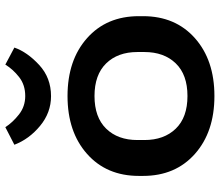

<svg xmlns="http://www.w3.org/2000/svg" viewBox="-72 -733 820 716"><g transform="rotate(-90 338.0 -375.0)"><path d="M40 -251.5Q40 -130.9 122.1 -58.1Q204.1 14.6 337.9 14.6Q471.7 14.6 553.7 -58.1Q635.7 -130.9 635.7 -251.5V-267.1Q635.7 -387.7 553.7 -460.4Q471.7 -533.2 337.9 -533.2Q204.1 -533.2 122.1 -460.4Q40 -387.7 40 -267.1ZM173.8 -272.5Q173.8 -345.7 216.3 -389.2Q258.8 -432.6 337.9 -432.6Q417 -432.6 459.5 -389.2Q502 -345.7 502 -272.5V-246.6Q502 -173.3 459.7 -129.6Q417.5 -85.9 337.9 -85.9Q258.3 -85.9 216.1 -129.6Q173.8 -173.3 173.8 -246.6ZM455.1 -765.1Q437.5 -736.3 408.4 -713.6Q379.4 -690.9 337.9 -690.9Q298.8 -690.9 269 -714.4Q239.3 -737.8 221.7 -765.1L156.2 -731.4Q177.2 -676.3 226.6 -635.5Q275.9 -594.7 337.4 -594.7Q406.2 -594.7 454.1 -639.2Q502 -683.6 518.6 -731.4Z"/></g></svg>

Font: Roboto Flex
Style: wght 600 wdth 140 opsz 13.0 GRAD 0.00 slnt 0.00 XTRA 468 XOPQ 96 YOPQ 79 YTLC 514 YTUC 712 YTAS 750 YTDE -203.00 YTFI 738
Weight: 600
Width: 8
Designer: Berlow after Robertson
Foundry: Google
Version: Version 3.100